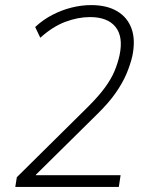

<svg xmlns="http://www.w3.org/2000/svg" viewBox="-20 -733 589 753"><path d="M40 0 46 -38 326 -315Q367 -356 391.5 -389.5Q416 -423 429 -454Q442 -485 449 -517Q464 -589 433 -627.5Q402 -666 333 -666Q286 -666 236.5 -647.5Q187 -629 138 -585L118 -627Q149 -656 186 -675Q223 -694 261.5 -703.5Q300 -713 338 -713Q399 -713 439.5 -689Q480 -665 496 -620.5Q512 -576 499 -513Q491 -479 476 -443.5Q461 -408 434 -369Q407 -330 360 -284L121 -48L120 -46H453L446 0Z"/></svg>

Font: Nunito Sans 7pt SemiCondensed ExtraLight
Style: Italic
Weight: 250
Width: 4
Italic angle: -9°
Designer: Vernon Adams
Foundry: Vernon Adams
Version: Version 3.101;gftools[0.9.27]